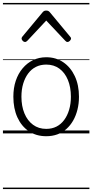

<svg xmlns="http://www.w3.org/2000/svg" viewBox="-20 -909 629 1308"><path d="M295 19Q227 19 176.5 -15Q126 -49 98.5 -109.5Q71 -170 71 -250Q71 -310 87.5 -359Q104 -408 134.5 -444Q165 -480 205.5 -499.5Q246 -519 295 -519Q361 -519 411 -485Q461 -451 489.5 -390.5Q518 -330 518 -250Q518 -203 507.5 -161.5Q497 -120 478 -87Q459 -54 432 -30Q405 -6 370.5 6.5Q336 19 295 19ZM295 -31Q334 -31 364.5 -46.5Q395 -62 417 -91.5Q439 -121 451 -161.5Q463 -202 463 -250Q463 -315 442.5 -364.5Q422 -414 384.5 -441.5Q347 -469 295 -469Q256 -469 225 -453.5Q194 -438 172 -408.5Q150 -379 138 -339Q126 -299 126 -250Q126 -186 146.5 -136.5Q167 -87 205 -59Q243 -31 295 -31ZM150 -623Q142 -623 134.5 -631Q127 -639 127 -647Q127 -649 128 -652Q129 -655 132 -659L270 -825Q275 -831 280.5 -834Q286 -837 295 -837Q304 -837 309.5 -834Q315 -831 320 -825L458 -659Q462 -655 463 -652Q464 -649 464 -647Q464 -639 456 -631Q448 -623 440 -623Q435 -623 431.5 -625.5Q428 -628 424 -632L295 -769L167 -632Q163 -628 159 -625.5Q155 -623 150 -623ZM0 369H589V379H0ZM0 -20H589V0H0ZM0 -505H589V-500H0ZM0 -889H589V-879H0Z"/></svg>

Font: Playwrite HR Lijeva Guides
Style: Regular
Weight: 400
Designer: Veronika Burian, José Scaglione
Foundry: TypeTogether
Version: Version 1.003